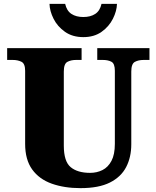

<svg xmlns="http://www.w3.org/2000/svg" viewBox="-20 -963 809 993"><path d="M396 10Q313 10 248 -13Q183 -36 146.5 -86.5Q110 -137 110 -219V-597Q110 -634 91 -643.5Q72 -653 46 -653H17V-714H402V-653H373Q347 -653 328.5 -643Q310 -633 310 -593V-210Q310 -128 345.5 -98.5Q381 -69 446 -69Q481 -69 510 -83.5Q539 -98 556.5 -131Q574 -164 574 -219V-597Q574 -634 556.5 -643.5Q539 -653 512 -653H483V-714H753V-653H723Q696 -653 677.5 -643Q659 -633 659 -593V-217Q659 -150 632.5 -99Q606 -48 548.5 -19Q491 10 396 10ZM411 -771Q355 -771 316 -798.5Q277 -826 257 -866Q237 -906 236 -943H317Q325 -907 349.5 -891Q374 -875 411 -875Q448 -875 472.5 -891Q497 -907 505 -943H585Q584 -906 564 -866Q544 -826 505.5 -798.5Q467 -771 411 -771Z"/></svg>

Font: Noto Serif Tamil Black
Style: Italic
Weight: 900
Italic angle: -12°
Designer: Indian Type Foundry, Tom Grace, and the Monotype Design Team
Foundry: Monotype Imaging Inc.
Version: Version 2.003; ttfautohint (v1.8.4.7-5d5b)